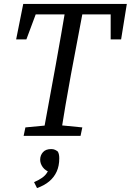

<svg xmlns="http://www.w3.org/2000/svg" viewBox="-20 -690 664 975"><path d="M62 -490 98 -670H624L595 -490H542V-664L578 -617H123L180 -667L114 -490ZM100 0 109 -43 246 -56H266L398 -43L389 0ZM197 0 263 -360Q277 -437 290.5 -515Q304 -593 317 -670H408L340 -310Q326 -233 312.5 -155Q299 -77 287 0ZM281 114Q281 152 268 181Q255 210 230 231Q205 252 168 265L153 235Q178 224 193.5 213Q209 202 217.5 189Q226 176 232 162L240 187Q211 178 197.5 159.5Q184 141 184 121Q184 99 198 83Q212 67 240 67Q252 67 260 71Q268 75 274 80Q278 88 279.5 96Q281 104 281 114Z"/></svg>

Font: Source Serif 4 18pt
Style: Italic
Weight: 400
Italic angle: -12°
Designer: Frank Grießhammer
Foundry: Adobe Systems Incorporated
Version: Version 4.004;hotconv 1.0.116;makeotfexe 2.5.65601